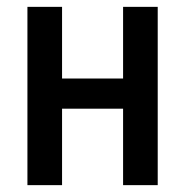

<svg xmlns="http://www.w3.org/2000/svg" viewBox="-20 -540 540 560"><path d="M60 0V-520H161V-311H339V-520H440V0H339V-223H161V0Z"/></svg>

Font: Iosevka Custom Semibold
Style: Regular
Weight: 600
Designer: Belleve Invis
Foundry: Belleve Invis
Version: Version 27.0.2; ttfautohint (v1.8.4)